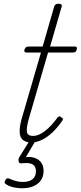

<svg xmlns="http://www.w3.org/2000/svg" viewBox="-20 -750 433 1031"><path d="M149 15Q122 15 105.5 3.5Q89 -8 86 -35.5Q83 -63 96 -111L200 -468H123Q114 -468 111.5 -472.5Q109 -477 112 -485Q115 -492 119 -496Q123 -500 133 -500H209L271 -715Q274 -723 279 -726.5Q284 -730 294 -730Q304 -730 309 -726Q314 -722 311 -714L249 -500H381Q390 -500 392 -496Q394 -492 392 -484Q390 -475 385 -471.5Q380 -468 372 -468H238L135 -113Q121 -63 124.5 -41.5Q128 -20 158 -20Q187 -20 221 -46Q255 -72 289 -119Q295 -125 299 -125.5Q303 -126 309 -120Q317 -116 317.5 -111Q318 -106 314 -101Q289 -65 261.5 -39Q234 -13 205 1Q176 15 149 15ZM97 261Q80 261 55.5 256.5Q31 252 12 239Q4 234 5 228Q6 222 10 215Q15 208 20 207.5Q25 207 32 210Q47 217 65 222Q83 227 102 227Q137 227 155 212Q173 197 173 169Q173 143 155 132.5Q137 122 97 127Q90 128 86.5 126Q83 124 81 119Q79 112 79 107Q79 102 85 92L142 0H174L110 109L101 97Q137 89 162 96.5Q187 104 200.5 122Q214 140 214 169Q214 197 200 217.5Q186 238 160.5 249.5Q135 261 97 261Z"/></svg>

Font: Playwrite AU QLD Thin
Style: Regular
Weight: 250
Designer: Veronika Burian, José Scaglione
Foundry: TypeTogether
Version: Version 1.002